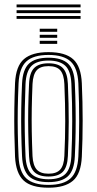

<svg xmlns="http://www.w3.org/2000/svg" viewBox="-20 -844 440 871"><path d="M200 7.5Q121.8 7.5 86.9 -25.4Q52 -58.2 48.2 -133Q46 -186.2 45.1 -240.2Q44.2 -294.2 45 -350.5Q45.8 -406.8 48.2 -466.8Q52 -544.8 88.9 -576.1Q125.8 -607.5 200 -607.5Q276.2 -607.5 312 -575.2Q347.8 -543 351.2 -466.2Q355 -381.5 355 -296.9Q355 -212.2 351.2 -133Q347.5 -55 310.6 -23.8Q273.8 7.5 200 7.5ZM200 -5.2Q267.8 -5.2 299.9 -34.6Q332 -64 335.5 -134Q339 -208 339.2 -291Q339.5 -374 335.5 -465.8Q332.2 -536.2 300 -565.5Q267.8 -594.8 200 -594.8Q131.5 -594.8 99.5 -565.2Q67.5 -535.8 64.2 -465.8Q61.5 -404 60.6 -348.1Q59.8 -292.2 60.8 -239.5Q61.8 -186.8 64.2 -134Q67.2 -64.5 99.2 -34.9Q131.2 -5.2 200 -5.2ZM200 -17.8Q138.2 -17.8 110.6 -45.1Q83 -72.5 80 -134.8Q77.5 -189.2 76.5 -242.1Q75.5 -295 76.4 -349.8Q77.2 -404.5 80 -464.8Q83 -529 111.6 -555.6Q140.2 -582.2 200 -582.2Q259.5 -582.2 288.1 -555.9Q316.8 -529.5 319.5 -465.2Q322 -408.8 322.9 -354.2Q323.8 -299.8 323 -245.4Q322.2 -191 319.5 -134.8Q316.8 -71 288.1 -44.4Q259.5 -17.8 200 -17.8ZM200 -30.8Q253 -30.8 277 -55.1Q301 -79.5 303.8 -136Q307.5 -215.2 307.6 -293.5Q307.8 -371.8 303.8 -464Q301.2 -522.5 276 -545.9Q250.8 -569.2 200 -569.2Q146.5 -569.2 122.5 -544.6Q98.5 -520 95.8 -463.8Q93.5 -407 92.5 -353.9Q91.5 -300.8 92.4 -247.1Q93.2 -193.5 95.8 -135.2Q98.5 -78.2 123.1 -54.5Q147.8 -30.8 200 -30.8ZM200 -43.2Q155.2 -43.2 134.6 -64.8Q114 -86.2 111.8 -135.2Q109.2 -192.8 108.2 -245.6Q107.2 -298.5 108.1 -351.9Q109 -405.2 111.8 -463.5Q114 -514.5 135.1 -535.6Q156.2 -556.8 200 -556.8Q244.8 -556.8 265.2 -535.1Q285.8 -513.5 288 -463.2Q292 -369.2 291.8 -290.9Q291.5 -212.5 288 -136.5Q285.8 -86 265 -64.6Q244.2 -43.2 200 -43.2ZM200 -56Q236.5 -56 253.4 -74.9Q270.2 -93.8 272 -137Q275.8 -217.8 275.9 -293.4Q276 -369 272 -462.8Q270.2 -505.5 253.8 -524.8Q237.2 -544 200 -544Q163 -544 146.4 -525Q129.8 -506 127.5 -463.2Q125 -404.8 124.1 -352.1Q123.2 -299.5 124.1 -246.9Q125 -194.2 127.5 -135.8Q129.8 -93.8 146.6 -74.9Q163.5 -56 200 -56ZM160.2 -699.8V-713.5H239.5V-699.8ZM160.2 -645V-658.8H239.5V-645ZM160.2 -672.5V-686H239.5V-672.5ZM55.2 -810.8V-823.8H345.5V-810.8ZM55.2 -758.5V-771.5H345.5V-758.5ZM55.2 -784.5V-797.8H345.5V-784.5Z"/></svg>

Font: Big Shoulders Inline Text Thin
Style: Regular
Weight: 400
Version: Version 2.002